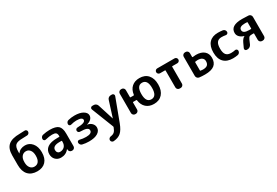

<svg xmlns="http://www.w3.org/2000/svg" viewBox="75 -1996 5010 3477"><g transform="rotate(-30 2580.5 -258.0)"><path d="M194 -255V-245Q194 -174 227 -132Q260 -90 313 -90Q370 -90 401 -130.5Q432 -171 432 -249V-250V-251Q432 -325 399.5 -367.5Q367 -410 316 -410Q261 -410 227.5 -369Q194 -328 194 -255ZM318 10Q196 10 130 -61.5Q64 -133 64 -267V-467Q64 -610 139 -675Q214 -740 378 -740Q436 -740 480 -744Q500 -746 514.5 -733Q529 -720 529 -701Q529 -680 515.5 -664Q502 -648 481 -646Q438 -642 381 -642Q272 -642 232.5 -605.5Q193 -569 193 -470V-434V-433Q195 -433 195 -435Q250 -510 353 -510Q441 -510 499.5 -439.5Q558 -369 558 -250Q558 -125 495 -57.5Q432 10 318 10Z M926 -250Q783 -250 783 -162Q783 -130 801.5 -110Q820 -90 849 -90Q906 -90 941 -125.5Q976 -161 976 -223V-241Q976 -250 967 -250ZM813 10Q745 10 700.5 -34.5Q656 -79 656 -150Q656 -237 722.5 -285Q789 -333 926 -333H967Q976 -333 976 -342V-350Q976 -396 954 -414.5Q932 -433 876 -433Q818 -433 734 -412Q716 -407 701 -418.5Q686 -430 686 -449Q686 -472 700 -490.5Q714 -509 736 -513Q812 -530 879 -530Q1007 -530 1058 -484Q1109 -438 1109 -323V-57Q1109 -34 1092.5 -17Q1076 0 1053 0H1042Q1018 0 1001 -16.5Q984 -33 983 -57V-71Q983 -72 982 -72Q980 -72 980 -71Q919 10 813 10Z M1260 -6Q1239 -11 1225.5 -29Q1212 -47 1212 -70Q1212 -88 1227 -99Q1242 -110 1260 -105Q1325 -88 1392 -88Q1515 -88 1515 -157Q1515 -191 1476.5 -208Q1438 -225 1341 -226Q1323 -226 1310 -239.5Q1297 -253 1297 -271Q1297 -289 1310 -302Q1323 -315 1341 -315Q1508 -318 1508 -378Q1508 -435 1385 -435Q1333 -435 1268 -417Q1250 -412 1235 -422Q1220 -432 1220 -451Q1220 -474 1233 -491.5Q1246 -509 1268 -514Q1332 -530 1398 -530Q1511 -530 1575.5 -491.5Q1640 -453 1640 -398Q1640 -356 1608.5 -323Q1577 -290 1518 -275Q1516 -275 1516 -273Q1516 -272 1518 -272Q1576 -263 1611.5 -226Q1647 -189 1647 -140Q1647 -72 1582.5 -31Q1518 10 1398 10Q1328 10 1260 -6Z M1910 -8 1730 -467Q1722 -486 1733.5 -503Q1745 -520 1766 -520H1798Q1823 -520 1843 -505Q1863 -490 1871 -466L1975 -138Q1975 -137 1976 -137Q1977 -137 1977 -138L2081 -466Q2088 -490 2108 -505Q2128 -520 2154 -520H2180Q2200 -520 2212 -503Q2224 -486 2217 -467L2041 3Q1997 120 1940.5 170Q1884 220 1785 228Q1764 229 1748.5 214.5Q1733 200 1733 179Q1733 158 1748 142.5Q1763 127 1785 125Q1834 119 1861 93.5Q1888 68 1910 8Q1911 4 1911 0Q1911 -4 1910 -8Z M2869 -260Q2869 -433 2757 -433Q2645 -433 2645 -260Q2645 -87 2757 -87Q2869 -87 2869 -260ZM2367 0Q2344 0 2327 -17Q2310 -34 2310 -57V-463Q2310 -486 2327 -503Q2344 -520 2367 -520H2382Q2405 -520 2421.5 -503Q2438 -486 2438 -463V-317Q2438 -308 2447 -308H2511Q2518 -308 2520 -317Q2533 -419 2595.5 -474.5Q2658 -530 2757 -530Q2870 -530 2933.5 -458.5Q2997 -387 2997 -260Q2997 -133 2933.5 -61.5Q2870 10 2757 10Q2658 10 2595.5 -46Q2533 -102 2520 -204Q2518 -212 2511 -212H2447Q2438 -212 2438 -203V-57Q2438 -34 2421.5 -17Q2405 0 2382 0Z M3126 -418Q3105 -418 3090 -433Q3075 -448 3075 -469Q3075 -490 3090 -505Q3105 -520 3126 -520H3488Q3509 -520 3524 -505Q3539 -490 3539 -469Q3539 -448 3524 -433Q3509 -418 3488 -418H3385Q3376 -418 3376 -410V-57Q3376 -34 3359 -17Q3342 0 3319 0H3295Q3272 0 3255 -17Q3238 -34 3238 -57V-410Q3238 -418 3229 -418Z M3777 -270V-102Q3777 -94 3786 -92Q3813 -87 3834 -87Q3898 -87 3927.5 -112.5Q3957 -138 3957 -192Q3957 -236 3925.5 -260.5Q3894 -285 3832 -285Q3810 -285 3785 -280Q3777 -278 3777 -270ZM3703 3Q3679 0 3663 -19Q3647 -38 3647 -62V-463Q3647 -486 3664 -503Q3681 -520 3704 -520H3721Q3744 -520 3760.5 -503Q3777 -486 3777 -463V-384Q3777 -381 3780 -378Q3783 -375 3786 -376Q3826 -382 3852 -382Q3963 -382 4022.5 -331Q4082 -280 4082 -192Q4082 -90 4019 -40Q3956 10 3822 10Q3756 10 3703 3Z M4408 10Q4284 10 4217 -58.5Q4150 -127 4150 -260Q4150 -391 4214.5 -460.5Q4279 -530 4398 -530Q4451 -530 4500 -523Q4523 -520 4538 -502Q4553 -484 4553 -460Q4553 -440 4537.5 -428Q4522 -416 4502 -420Q4463 -428 4415 -428Q4352 -428 4321 -388Q4290 -348 4290 -260Q4290 -170 4323 -131Q4356 -92 4425 -92Q4474 -92 4510 -101Q4529 -106 4544.5 -94Q4560 -82 4560 -63Q4560 -39 4545.5 -21Q4531 -3 4508 1Q4457 10 4408 10Z M4909 -432Q4787 -432 4787 -361Q4787 -288 4914 -288H4953Q4961 -288 4961 -297V-421Q4961 -430 4953 -430Q4923 -432 4909 -432ZM4785 -239Q4730 -254 4695 -289.5Q4660 -325 4660 -374Q4660 -527 4903 -527Q4965 -527 5037 -522Q5061 -521 5077.5 -502.5Q5094 -484 5094 -460V-57Q5094 -34 5077 -17Q5060 0 5037 0H5018Q4995 0 4978 -17Q4961 -34 4961 -57V-188Q4961 -196 4953 -196H4920Q4881 -196 4866 -186.5Q4851 -177 4833 -138L4796 -52Q4785 -29 4763.5 -14.5Q4742 0 4717 0H4699Q4679 0 4668.5 -17Q4658 -34 4666 -52L4709 -145Q4742 -216 4786 -236Q4787 -236 4787 -237Q4787 -239 4785 -239Z"/></g></svg>

Font: Rounded Mplus 1c Bold
Style: Bold
Weight: 700
Version: Version 1.059.20150529